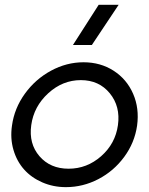

<svg xmlns="http://www.w3.org/2000/svg" viewBox="-20 -770 620 798"><path d="M29.8 -248Q39.6 -319.8 83.3 -380.4Q127 -440.9 191.9 -476.1Q256.8 -511.2 327.1 -511.2Q397.5 -511.2 452.1 -476.1Q506.8 -440.9 533.2 -380.4Q559.6 -319.8 549.8 -248Q539.6 -176.8 496.3 -117.9Q453.1 -59.1 388.9 -25.6Q324.7 7.8 253.9 7.8Q201.2 7.8 155.8 -12Q110.4 -31.7 80.1 -65.7Q49.8 -99.6 35.9 -147.2Q22 -194.8 29.8 -248ZM109.9 -250Q99.1 -172.9 144 -120.8Q189 -68.8 265.1 -68.8Q341.3 -68.8 400.4 -120.8Q459.5 -172.9 470.2 -250Q481 -327.6 436.3 -382.3Q391.6 -437 315.9 -437Q240.2 -437 180.4 -382.3Q120.6 -327.6 109.9 -250ZM283.2 -583 390.1 -750H473.1L361.8 -583Z"/></svg>

Font: Human Sans
Style: Italic
Weight: 400
Italic angle: -8°
Designer: Tim Radville
Foundry: Continuum
Version: Version 1.000;FEAKit 1.0